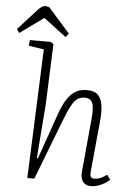

<svg xmlns="http://www.w3.org/2000/svg" viewBox="-105 -1009 734 1070"><g transform="rotate(5 262.0 -474.5)"><path d="M549 -30Q541 -23 529.5 -15Q518 -7 504 -0.5Q490 6 475.5 10Q461 14 446 14Q423 14 409.5 4Q396 -6 391 -23Q386 -40 388 -61L416 -360Q422 -426 410.5 -450Q399 -474 369 -474Q346 -474 329 -463.5Q312 -453 295.5 -423.5Q279 -394 257 -337L127 0H88L117 -722L32 -735L35 -767H152L168 -756L154 -410L131 -115L137 -114L226 -368Q238 -403 252.5 -431Q267 -459 284.5 -478Q302 -497 324.5 -507Q347 -517 376 -517Q420 -517 440 -495.5Q460 -474 464.5 -436.5Q469 -399 464 -349L437 -67Q435 -45 440 -37Q445 -29 461 -29Q479 -29 495.5 -36.5Q512 -44 530 -57ZM248 -822 232 -801 105 -897 -28 -801 -42 -822 60 -934Q72 -948 83 -955.5Q94 -963 107 -963Q112 -963 117.5 -961.5Q123 -960 128 -958Z"/></g></svg>

Font: Literata ExtraLight
Style: Italic
Weight: 250
Italic angle: -2°
Designer: Latin by Veronika Burian and Jose Scaglione. Greek by Irene Vlachou. Cyrillic by Vera Evstafieva
Foundry: TypeTogether
Version: Version 3.002